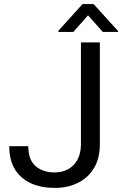

<svg xmlns="http://www.w3.org/2000/svg" viewBox="-20 -921 604 951"><path d="M380.9 -207.5V-710.9H474.6V-207.5Q474.6 -137.2 445.8 -88.9Q417 -40.5 366.5 -15.4Q315.9 9.8 250.5 9.8Q185.1 9.8 134.3 -12.7Q83.5 -35.2 54.7 -81.1Q25.9 -127 25.9 -196.8H120.1Q120.1 -129.4 156.5 -98.1Q192.9 -66.9 250.5 -66.9Q287.6 -66.9 317.1 -82.8Q346.7 -98.6 363.8 -130.1Q380.9 -161.6 380.9 -207.5ZM443.4 -900.9 564.5 -767.6V-762.7H489.3L416 -845.2L343.3 -762.7H269V-768.1L388.7 -900.9Z"/></svg>

Font: Vazirmatn
Style: Regular
Weight: 400
Designer: Saber Rastikerdar
Foundry: Saber Rastikerdar
Version: Version 33.003;September 2, 2022;FontCreator 14.0.0.2862 64-